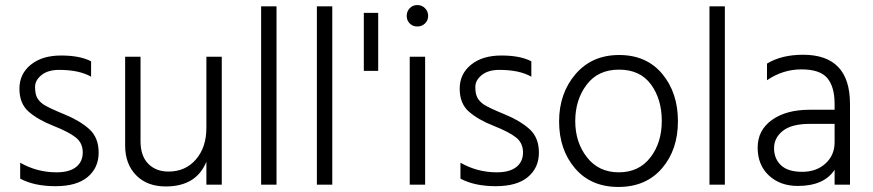

<svg xmlns="http://www.w3.org/2000/svg" viewBox="-20 -732 3459 761"><path d="M60 -24V-87Q127 -49 204 -49Q255 -49 281.5 -70Q308 -91 308 -128Q308 -165 280.5 -187Q253 -209 191 -233.5Q129 -258 93 -290Q57 -322 57 -380.5Q57 -439 102 -475.5Q147 -512 222 -512Q297 -512 341 -489V-428Q294 -455 214 -455Q170 -455 144.5 -434.5Q119 -414 119 -387.5Q119 -361 126.5 -346Q134 -331 152 -318Q176 -303 236 -278.5Q296 -254 333.5 -220.5Q371 -187 371 -127Q371 -67 327.5 -30.5Q284 6 200 6Q116 6 60 -24Z M859 0H798V-91Q758 7 637 7Q563 7 519.5 -37.5Q476 -82 476 -155V-507H537V-172Q537 -114 567.5 -83Q598 -52 648 -52Q715 -52 756.5 -100Q798 -148 798 -225V-507H859Z M1076 0H1015V-707H1076Z M1297 0H1236V-707H1297Z M1479 -451H1422V-681H1479Z M1664.5 -699.5Q1677 -687 1677 -669Q1677 -651 1664.5 -639Q1652 -627 1634 -627Q1616 -627 1604 -639Q1592 -651 1592 -669Q1592 -687 1604 -699.5Q1616 -712 1634 -712Q1652 -712 1664.5 -699.5ZM1665 0H1604V-507H1665Z M1805 -24V-87Q1872 -49 1949 -49Q2000 -49 2026.5 -70Q2053 -91 2053 -128Q2053 -165 2025.5 -187Q1998 -209 1936 -233.5Q1874 -258 1838 -290Q1802 -322 1802 -380.5Q1802 -439 1847 -475.5Q1892 -512 1967 -512Q2042 -512 2086 -489V-428Q2039 -455 1959 -455Q1915 -455 1889.5 -434.5Q1864 -414 1864 -387.5Q1864 -361 1871.5 -346Q1879 -331 1897 -318Q1921 -303 1981 -278.5Q2041 -254 2078.5 -220.5Q2116 -187 2116 -127Q2116 -67 2072.5 -30.5Q2029 6 1945 6Q1861 6 1805 -24Z M2433.5 -456Q2350 -456 2305 -396Q2260 -336 2260 -252Q2260 -168 2306.5 -108.5Q2353 -49 2432.5 -49Q2512 -49 2557.5 -107.5Q2603 -166 2603 -252.5Q2603 -339 2560 -397.5Q2517 -456 2433.5 -456ZM2434 -514Q2542 -514 2604.5 -439.5Q2667 -365 2667 -251.5Q2667 -138 2603.5 -64.5Q2540 9 2431 9Q2322 9 2259 -65Q2196 -139 2196 -250.5Q2196 -362 2261 -438Q2326 -514 2434 -514Z M2853 0H2792V-707H2853Z M3142 5Q3072 5 3027.5 -36.5Q2983 -78 2983 -147Q2983 -216 3039.5 -256.5Q3096 -297 3189 -297H3288V-320Q3288 -388 3259 -422.5Q3230 -457 3156.5 -457Q3083 -457 3020 -414V-480Q3078 -515 3163 -515Q3349 -515 3349 -320V0H3288V-59Q3246 5 3142 5ZM3288 -168V-241H3189Q3118 -241 3083 -213.5Q3048 -186 3048 -144.5Q3048 -103 3075.5 -77Q3103 -51 3159.5 -51Q3216 -51 3252 -84Q3288 -117 3288 -168Z"/></svg>

Font: Hind Jalandhar Light
Style: Regular
Weight: 300
Designer: Namrata Goyal
Foundry: Indian Type Foundry
Version: Version 0.702;PS 1.0;hotconv 1.0.81;makeotf.lib2.5.63406